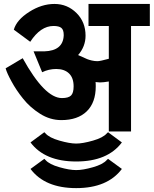

<svg xmlns="http://www.w3.org/2000/svg" viewBox="-20 -653 787 983"><path d="M136.2 211.9 207 160.2 212.9 166Q232.4 188.5 284.2 203.1Q335.4 217.8 370.1 217.8Q404.8 217.8 456.1 203.1Q507.3 188.5 526.9 166L533.2 160.2L604 211.9Q530.3 310.1 370.1 310.1Q210 310.1 136.2 211.9ZM136.2 76.2 207 23.9 212.9 29.8Q232.4 52.2 284.2 66.9Q336.9 82 370.1 82Q403.3 82 456.1 66.9Q507.3 52.2 526.9 29.8L533.2 23.9L604 76.2Q530.8 173.8 370.1 173.8Q209.5 173.8 136.2 76.2ZM379.9 -371.1Q387.2 -368.2 401.9 -361.3Q416.5 -354.5 425.8 -350.6Q435.1 -346.7 449.7 -343.3Q464.4 -339.8 479 -339.8Q492.2 -339.8 537.1 -352.1V-520H433.1V-632.8H747.1V-520H650.9V20H537.1V-235.8Q508.8 -231 491.2 -231Q484.9 -231 469.2 -232.9Q470.2 -228 470.2 -210.9Q470.2 -127.9 424.1 -83Q377.9 -38.1 293.9 -38.1Q236.3 -38.1 185.1 -70.6Q133.8 -103 98.1 -147.9Q63 -191.4 39.1 -235.8Q15.6 -278.3 8.8 -303.2L96.2 -355Q209 -150.9 296.9 -150.9Q330.6 -150.9 343.8 -164.1Q356.9 -177.2 356.9 -210.9Q356.9 -254.4 333.3 -277.1Q309.6 -299.8 268.1 -299.8Q229.5 -299.8 195.8 -283.2L151.9 -390.1H207Q302.7 -393.1 306.2 -471.2V-474.1Q306.2 -500 294.2 -510Q282.2 -520 253.9 -520Q187.5 -520 134.8 -439L50.8 -501Q64.9 -550.8 128.9 -591.8Q192.9 -632.8 258.8 -632.8Q325.2 -632.8 372.1 -585.9Q418 -540 418 -470.2Q418 -415 379.9 -371.1Z"/></svg>

Font: Miedinger*
Style: Bold
Weight: 700
Version: Version 001.000